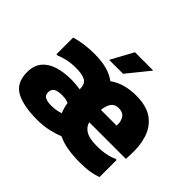

<svg xmlns="http://www.w3.org/2000/svg" viewBox="-164 -1008 1267 1267"><g transform="rotate(45 470.0 -374.0)"><path d="M304 12Q175 12 105.5 -26.5Q36 -65 36 -164Q36 -226 67.5 -264Q99 -302 153.5 -319Q208 -336 276 -336Q302 -336 326 -333.5Q350 -331 362 -329V-332Q362 -380 332.5 -396Q303 -412 246 -412Q201 -412 163.5 -403.5Q126 -395 102 -384H90V-540Q126 -551 171 -557.5Q216 -564 270 -564Q397 -564 467 -510Q541 -564 656 -564Q752 -564 808 -524Q864 -484 886.5 -415Q909 -346 904 -260L902 -220H560Q570 -183 604.5 -163.5Q639 -144 708 -144Q753 -144 792 -152Q831 -160 852 -172H864V-12Q831 0 793.5 6Q756 12 698 12Q640 12 589 3.5Q538 -5 497 -25Q458 -10 410 1Q362 12 304 12ZM632 -424Q596 -424 578.5 -399Q561 -374 557 -332H704V-340Q704 -379 687 -401.5Q670 -424 632 -424ZM228 -168Q228 -141 248 -130.5Q268 -120 304 -120Q331 -120 352.5 -124Q374 -128 390 -134Q375 -168 369 -209Q360 -212 347.5 -216Q335 -220 308 -220Q266 -220 247 -207.5Q228 -195 228 -168ZM364 -604V-608L447 -760H615V-756L492 -604Z"/></g></svg>

Font: Kufam Black
Style: Regular
Weight: 900
Designer: Wael Morcos, Artur Schmal
Foundry: Original Type
Version: Version 1.301; ttfautohint (v1.8.3)